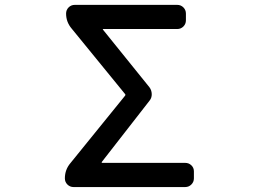

<svg xmlns="http://www.w3.org/2000/svg" viewBox="-20 -756 1040 776"><path d="M277.3 0Q262.7 0 252.4 -10.3Q242.2 -20.5 242.2 -35.2Q242.2 -70.3 264.6 -96.7L485.4 -369.1Q488.3 -373 485.4 -376L269.5 -640.6Q247.1 -667 247.1 -701.2Q247.1 -715.8 257.3 -726.1Q267.6 -736.3 282.2 -736.3H696.3Q710.9 -736.3 721.2 -726.1Q731.4 -715.8 731.4 -701.2V-673.8Q731.4 -659.2 721.2 -648.9Q710.9 -638.7 696.3 -638.7H397.5Q393.6 -638.7 396.5 -635.7L584 -403.3Q592.8 -391.6 593.3 -376Q593.8 -360.4 584 -348.6L391.6 -101.6Q389.6 -97.7 393.6 -97.7H728.5Q743.2 -97.7 753.4 -87.9Q763.7 -78.1 763.7 -63.5V-35.2Q763.7 -20.5 753.4 -10.3Q743.2 0 728.5 0Z"/></svg>

Font: Gen Jyuu Gothic L Monospace Medium
Style: Regular
Weight: 500
Designer: [Source Han Sans]
Ryoko NISHIZUKA  (kana & ideographs); Paul D. Hunt (Latin, Greek & Cyrillic); Wenlong ZHANG  (bopomofo
Version: Version 1.002.20150607